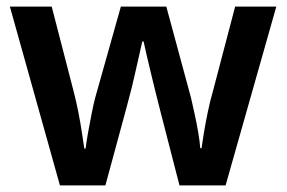

<svg xmlns="http://www.w3.org/2000/svg" viewBox="-20 -563 870 583"><path d="M465 -233Q460 -252 453 -280.5Q446 -309 438.5 -340Q431 -371 425 -397Q419 -423 416 -437H412Q409 -423 403 -397Q397 -371 390 -339.5Q383 -308 375.5 -279.5Q368 -251 363 -232L300 0H162L10 -543H137L204 -284Q211 -257 217.5 -224.5Q224 -192 228.5 -161.5Q233 -131 236 -112H240Q242 -130 247.5 -161Q253 -192 259 -221.5Q265 -251 269 -266L347 -543H485L560 -266Q564 -248 570.5 -219Q577 -190 582 -160.5Q587 -131 588 -113H592Q594 -129 599 -159Q604 -189 611 -223Q618 -257 626 -284L694 -543H819L665 0H525Z"/></svg>

Font: Noto Sans SemiBold
Style: Regular
Weight: 600
Designer: Monotype Design Team
Foundry: Monotype Imaging Inc.
Version: Version 2.007